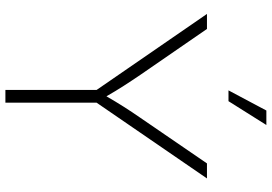

<svg xmlns="http://www.w3.org/2000/svg" viewBox="-164 -818 982 693"><g transform="rotate(90 326.5 -471.0)"><path d="M304.2 0H350.1V-329.1L623.5 -727.5H569.3L404.8 -487.3C377.4 -447.8 353 -409.7 327.1 -364.7C301.8 -409.2 276.9 -446.8 249.5 -487.3L84 -727.5H29.8L304.2 -329.1ZM305.7 -805.2H344.7L430.7 -941.9H378.4Z"/></g></svg>

Font: Raveo ExtraLight
Style: Regular
Weight: 200
Designer: Jakub Foglar, Rasmus Andersson (Inter)
Foundry: Jakubfoglar.com
Version: Version 1.100;Glyphs 3.2.3 (3260)